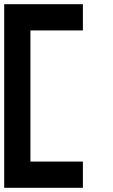

<svg xmlns="http://www.w3.org/2000/svg" viewBox="-20 -895 540 915"><path d="M375 -875V-750H125V-125H375V0H0V-875Z"/></svg>

Font: CraftyPE
Style: Regular
Weight: 400
Designer: Erek Butcher
Foundry: Haunted Coop
Version: Version 0.018;April 4, 2024;FontCreator 15.0.0.2962 64-bit